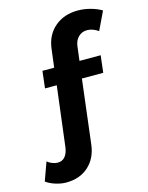

<svg xmlns="http://www.w3.org/2000/svg" viewBox="-253 -836 863 1121"><g transform="rotate(-15 178.5 -275.5)"><path d="M274 -554 263 -465H391L379 -362H250L203 26Q193 106 140.5 153.5Q88 201 5 201Q-25 201 -58.5 190.5Q-92 180 -115 163L-75 52Q-62 63 -45 69.5Q-28 76 -13 76Q15 76 31.5 56.5Q48 37 53 2L98 -362H27L39 -465H110L124 -577Q134 -657 189.5 -704.5Q245 -752 329 -752Q367 -752 405.5 -741.5Q444 -731 472 -714L419 -603Q405 -614 386.5 -620.5Q368 -627 352 -627Q321 -627 300 -607Q279 -587 274 -554Z"/></g></svg>

Font: Argentum Sans SemiBold
Style: Regular
Weight: 600
Designer: Julieta Ulanovsky (Modified by Cristiano Sobral)
Foundry: Julieta Ulanovsky
Version: Version 5.001;November 22, 2018;FontCreator 11.5.0.2425 64-b